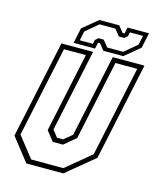

<svg xmlns="http://www.w3.org/2000/svg" viewBox="-104 -755 685 829"><g transform="rotate(15 238.0 -340.0)"><path d="M93 0 12 -103 105 -540H246.5L168 -172L192 -141.5H219L256 -172L334.5 -540H476L383 -103L258 0ZM108.5 -22H252.5L363.5 -114L449.5 -518.5H352L276.5 -163L224.5 -119.5H179L144.5 -163L220 -518.5H122L36 -114ZM155 -556 169.5 -624 237 -680H326L348 -652H357L363 -680H459L444.5 -612L377 -556H288L266 -584H257L251 -556ZM178 -573.5H237L240.5 -591.5L253.5 -603H277L300.5 -574H372L428 -621L437 -662.5H378L374.5 -644.5L361 -633H337L313.5 -662H242.5L186.5 -615Z"/></g></svg>

Font: Tourney Condensed ExtraLight
Style: Italic
Weight: 200
Width: 3
Italic angle: -12°
Designer: Tyler Finck
Foundry: Etcetera Type Co
Version: Version 1.010; ttfautohint (v1.8.3)